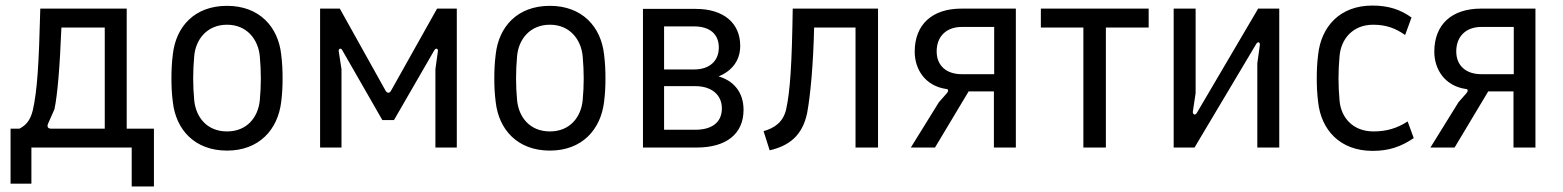

<svg xmlns="http://www.w3.org/2000/svg" viewBox="-20 -531 5626 691"><path d="M18 130H93V0H454V140H534V-68H436V-500H125C120 -300 114 -204 98 -134C89 -97 73 -80 50 -68H18ZM164 -68C153 -68 148 -74 153 -86L176 -138C187 -191 195 -285 201 -432H357V-68Z M797 11C913 11 980 -65 992 -164C996 -195 997 -222 997 -249C997 -276 996 -304 992 -335C981 -435 913 -510 797 -510C680 -510 613 -435 602 -335C598 -304 597 -275 597 -248C597 -222 598 -195 602 -164C613 -65 680 11 797 11ZM797 -58C725 -58 685 -109 679 -170C674 -223 674 -274 679 -329C684 -389 725 -442 797 -442C869 -442 909 -389 915 -329C920 -273 920 -223 915 -170C909 -109 869 -58 797 -58Z M1132 0H1209V-282L1199 -347C1198 -356 1207 -360 1212 -350L1356 -99H1398L1543 -350C1549 -360 1557 -356 1556 -347L1547 -282V0H1624V-500H1553L1387 -204C1382 -195 1374 -195 1368 -204L1203 -500H1132Z M1959 11C2075 11 2142 -65 2154 -164C2158 -195 2159 -222 2159 -249C2159 -276 2158 -304 2154 -335C2143 -435 2075 -510 1959 -510C1842 -510 1775 -435 1764 -335C1760 -304 1759 -275 1759 -248C1759 -222 1760 -195 1764 -164C1775 -65 1842 11 1959 11ZM1959 -58C1887 -58 1847 -109 1841 -170C1836 -223 1836 -274 1841 -329C1846 -389 1887 -442 1959 -442C2031 -442 2071 -389 2077 -329C2082 -273 2082 -223 2077 -170C2071 -109 2031 -58 1959 -58Z M2294 0H2487C2594 0 2656 -49 2656 -136C2656 -200 2619 -241 2566 -256C2613 -275 2644 -312 2644 -366C2644 -449 2583 -499 2484 -499H2294ZM2482 -64H2370V-221H2482C2543 -221 2578 -188 2578 -141C2578 -91 2543 -64 2482 -64ZM2478 -281H2370V-436H2478C2536 -436 2567 -407 2567 -360C2567 -312 2534 -281 2478 -281Z M2728 -59 2750 10C2819 -6 2868 -42 2885 -125C2897 -190 2907 -301 2910 -432H3059V0H3140V-500H2833C2830 -303 2824 -203 2809 -136C2798 -91 2767 -70 2728 -59Z M3258 0H3345L3466 -202H3557V0H3636V-500H3440C3335 -500 3272 -443 3272 -345C3272 -280 3311 -222 3384 -211C3393 -211 3395 -205 3388 -196L3359 -163ZM3441 -264C3387 -264 3351 -294 3351 -346C3351 -401 3387 -434 3441 -434H3558V-264Z M3879 0H3960V-432H4114V-500H3726V-432H3879Z M4204 0H4279L4500 -371C4507 -384 4516 -379 4514 -368L4505 -303V0H4584V-500H4508L4287 -124C4281 -114 4272 -120 4273 -129L4283 -196V-500H4204Z M4920 12C4979 12 5022 -3 5068 -34L5046 -94C5008 -69 4969 -58 4923 -58C4848 -58 4806 -109 4801 -169C4796 -224 4796 -274 4801 -329C4806 -390 4848 -442 4922 -442C4969 -442 5003 -429 5037 -405L5060 -468C5021 -496 4978 -511 4919 -511C4802 -511 4735 -435 4724 -335C4720 -304 4719 -276 4719 -249C4719 -222 4720 -195 4724 -163C4735 -64 4802 12 4920 12Z M5128 0H5215L5336 -202H5427V0H5506V-500H5310C5205 -500 5142 -443 5142 -345C5142 -280 5181 -222 5254 -211C5263 -211 5265 -205 5258 -196L5229 -163ZM5311 -264C5257 -264 5221 -294 5221 -346C5221 -401 5257 -434 5311 -434H5428V-264Z"/></svg>

Font: Finlandica
Style: Regular
Weight: 400
Designer: Niklas Ekholm, Juho Hiilivirta, Jaakko Suomalainen
Foundry: Helsinki Type Studio
Version: Version 2.000;Glyphs 3.2 (3202)